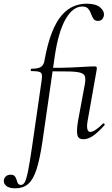

<svg xmlns="http://www.w3.org/2000/svg" viewBox="-124 -746 609 1041"><path d="M-39.8 275Q-75.2 275 -90.4 261.6Q-105.6 248.2 -103.2 231.6Q-101.8 218.8 -91.9 210Q-82 201.2 -66.8 201.2Q-50.8 201.2 -43.9 209.5Q-37 217.8 -34.2 228.9Q-31.4 240 -26.7 248.3Q-22 256.6 -9.8 256.6Q1.8 256.6 10.4 241.5Q19 226.4 28.1 181.4Q37.2 136.4 50.2 47L101.2 -306Q105.2 -331 102.7 -342.4Q100.2 -353.8 87.1 -357.2Q74 -360.6 45.8 -360.6Q41.8 -360.6 42.7 -367Q43.6 -373.4 46.6 -373.4Q82.6 -373.4 97.9 -383.2Q113.2 -393 117.2 -418Q133.8 -509.8 157.6 -569.8Q181.4 -629.8 211.2 -663.8Q241 -697.8 275.1 -711.9Q309.2 -726 345.4 -726Q394.4 -726 418.4 -706.4Q442.4 -686.8 439.2 -661.8Q436.2 -646.6 427.8 -639.6Q419.4 -632.6 407 -632.6Q390 -632.6 382.4 -644.5Q374.8 -656.4 369.5 -671.6Q364.2 -686.8 354.2 -698.7Q344.2 -710.6 322 -710.6Q271.4 -710.6 232 -642.9Q192.6 -575.2 172.6 -439L106.2 21Q92.2 116.2 74.1 172.1Q56 228 28.7 251.5Q1.4 275 -39.8 275ZM327.6 9Q301.6 9 295.8 -13.2Q290 -35.4 298.8 -89L336 -289.2Q340.8 -316.6 336.7 -331.1Q332.6 -345.6 311.9 -351.7Q291.2 -357.8 248.2 -358.6Q205.2 -359.4 132.6 -359.4L134.8 -378Q213.8 -378 261.9 -380Q310 -382 339.1 -384Q368.2 -386 388.2 -386Q399.2 -386 400.7 -380.2Q402.2 -374.4 397.9 -354.7Q393.6 -335 386.8 -292.2L350.8 -89Q345.8 -58.6 350 -44.7Q354.2 -30.8 366.2 -30.8Q377.2 -30.8 395 -42.4Q412.8 -54 433.6 -75.4Q437.6 -79.4 441.6 -75Q445.6 -70.6 442.4 -67.4Q409 -29.6 381.6 -10.3Q354.2 9 327.6 9Z"/></svg>

Font: Cormorant Light
Style: Italic
Weight: 300
Italic angle: -10°
Designer: Christian Thalmann (Catharsis Fonts)
Foundry: Catharsis Fonts
Version: Version 4.000